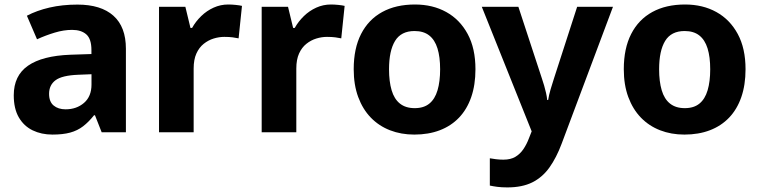

<svg xmlns="http://www.w3.org/2000/svg" viewBox="-20 -576 3314 836"><path d="M317.3 -556Q419.6 -556 473.9 -507.5Q528.2 -459 528.2 -363.8V0H422.7L393.5 -74.2H389.5Q366.5 -45.2 342 -26.3Q317.5 -7.4 285.7 1.3Q253.9 10 208.3 10Q160.3 10 122.1 -8.5Q83.9 -27.1 61.9 -65Q39.9 -102.9 39.9 -161.2Q39.9 -246.7 102 -289.9Q164.1 -333.1 286.5 -337.7L378.1 -340.7V-358.1Q378.1 -406.7 355.8 -426.3Q333.6 -445.9 294 -445.9Q257.5 -445.9 218.3 -434Q179 -422.2 141.2 -404.9L97.1 -507.5Q140 -530.2 195.6 -543.1Q251.3 -556 317.3 -556ZM320.7 -250.5Q250 -247.7 221.9 -226.7Q193.7 -205.7 193.7 -167.5Q193.7 -132.9 213.6 -116.5Q233.5 -100 265.5 -100Q313.4 -100 345.9 -128.1Q378.4 -156.1 378.4 -207.9V-252.8Z M973.7 -556.4Q989.3 -556.4 1006.5 -554.6Q1023.7 -552.8 1033.6 -550.4L1018.9 -409Q1007.8 -411.4 992.9 -413.4Q978 -415.4 956.7 -415.4Q933.6 -415.4 910.2 -408.2Q886.8 -401 866.9 -385.1Q847 -369.2 835.1 -342.9Q823.2 -316.6 823.2 -277.5V0H672.4V-546.4H787.1L809.3 -454.5H816.4Q832.1 -482.6 856.1 -505.9Q880.1 -529.2 910.2 -542.8Q940.3 -556.4 973.7 -556.4Z M1420.7 -556.4Q1436.3 -556.4 1453.5 -554.6Q1470.7 -552.8 1480.6 -550.4L1465.9 -409Q1454.8 -411.4 1439.9 -413.4Q1425 -415.4 1403.7 -415.4Q1380.6 -415.4 1357.2 -408.2Q1333.8 -401 1313.9 -385.1Q1294 -369.2 1282.1 -342.9Q1270.2 -316.6 1270.2 -277.5V0H1119.4V-546.4H1234.1L1256.3 -454.5H1263.4Q1279.1 -482.6 1303.1 -505.9Q1327.1 -529.2 1357.2 -542.8Q1387.3 -556.4 1420.7 -556.4Z M2050.2 -274.5Q2050.2 -206.3 2031.8 -153.2Q2013.4 -100.2 1978.8 -63.9Q1944.1 -27.6 1894.9 -8.8Q1845.6 10 1783.8 10Q1726.5 10 1678.1 -8.8Q1629.8 -27.6 1594.6 -63.9Q1559.5 -100.2 1539.8 -153.2Q1520.1 -206.3 1520.1 -274.5Q1520.1 -365.3 1552.2 -428Q1584.3 -490.8 1644 -523.6Q1703.7 -556.4 1786.8 -556.4Q1864 -556.4 1923.2 -523.6Q1982.4 -490.8 2016.3 -428Q2050.2 -365.3 2050.2 -274.5ZM1673.9 -274.5Q1673.9 -221.3 1685.2 -183Q1696.5 -144.7 1721.5 -124.9Q1746.4 -105.1 1785.8 -105.1Q1825.1 -105.1 1849.4 -124.9Q1873.8 -144.7 1885.1 -183Q1896.4 -221.3 1896.4 -274.5Q1896.4 -328.1 1884.9 -365.2Q1873.4 -402.3 1848.9 -421.6Q1824.5 -440.9 1784.8 -440.9Q1726.6 -440.9 1700.2 -397.9Q1673.9 -354.8 1673.9 -274.5Z M2077.8 -546.4H2237.1L2339.6 -234.1Q2344.8 -219.3 2349.3 -203.4Q2353.8 -187.6 2357.5 -171.7Q2361.1 -155.8 2362.7 -140.5H2366.7Q2370.2 -162.5 2377.4 -187.1Q2384.6 -211.7 2391.9 -233.8L2493 -546.4H2649L2425.3 50.2Q2402.7 110.6 2372.3 153.3Q2341.9 195.9 2297.8 218Q2253.7 240 2188.8 240Q2163.6 240 2145 237.5Q2126.4 235 2112.8 232V113.2Q2123.8 115.2 2139.3 117.2Q2154.8 119.2 2171.8 119.2Q2203.4 119.2 2224.1 106.8Q2244.7 94.4 2258.9 73.5Q2273.1 52.6 2282.9 26.6L2295 -4.1Z M3226.2 -274.5Q3226.2 -206.3 3207.8 -153.2Q3189.4 -100.2 3154.8 -63.9Q3120.1 -27.6 3070.9 -8.8Q3021.6 10 2959.8 10Q2902.5 10 2854.1 -8.8Q2805.8 -27.6 2770.6 -63.9Q2735.5 -100.2 2715.8 -153.2Q2696.1 -206.3 2696.1 -274.5Q2696.1 -365.3 2728.2 -428Q2760.3 -490.8 2820 -523.6Q2879.7 -556.4 2962.8 -556.4Q3040 -556.4 3099.2 -523.6Q3158.4 -490.8 3192.3 -428Q3226.2 -365.3 3226.2 -274.5ZM2849.9 -274.5Q2849.9 -221.3 2861.2 -183Q2872.5 -144.7 2897.5 -124.9Q2922.4 -105.1 2961.8 -105.1Q3001.1 -105.1 3025.4 -124.9Q3049.8 -144.7 3061.1 -183Q3072.4 -221.3 3072.4 -274.5Q3072.4 -328.1 3060.9 -365.2Q3049.4 -402.3 3024.9 -421.6Q3000.5 -440.9 2960.8 -440.9Q2902.6 -440.9 2876.2 -397.9Q2849.9 -354.8 2849.9 -274.5Z"/></svg>

Font: Noto Sans Khmer
Style: Regular
Weight: 400
Designer: Danh Hong and the Monotype Design Team
Foundry: Monotype Imaging Inc.
Version: Version 2.003